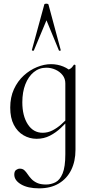

<svg xmlns="http://www.w3.org/2000/svg" viewBox="-20 -750 506 1051"><path d="M193.8 281Q132.4 281 95.3 259.2Q58.2 237.4 58.2 205.8Q58.2 187.2 68.2 180.2Q78.2 173.2 88.4 173.2Q104 173.2 113.5 182.1Q123 191 131.4 203.8Q139.8 216.6 151.8 229.4Q163.8 242.2 182.7 251.1Q201.6 260 231.8 260Q259.2 260 283.5 247.8Q307.8 235.6 322.7 199.6Q337.6 163.6 337.6 94V-360.6Q354.4 -367.6 364.6 -373.8Q374.8 -380 384 -394.8Q385.2 -396.8 389.2 -395.7Q393.2 -394.6 393.2 -392.4V70Q393.2 132.6 369.9 180.1Q346.6 227.6 302 254.3Q257.4 281 193.8 281ZM180.4 9.8Q142 9.8 108.7 -9.5Q75.4 -28.8 55.7 -66.7Q36 -104.6 36 -160.8Q36 -217.6 56.3 -261.8Q76.6 -306 110.1 -336.5Q143.6 -367 182.9 -382.9Q222.2 -398.8 259.2 -398.8Q294.8 -398.8 326.6 -385.7Q358.4 -372.6 377.8 -349.6L337.6 -293.6Q337.6 -319.6 322.5 -338.8Q307.4 -358 283.5 -368.7Q259.6 -379.4 234 -379.4Q194.4 -379.4 164.8 -355.1Q135.2 -330.8 118.7 -288.4Q102.2 -246 102.2 -190Q102.2 -115.8 132.2 -69.5Q162.2 -23.2 213.8 -23.2Q241.8 -23.2 267.1 -36.1Q292.4 -49 314.2 -68.3Q336 -87.6 353.8 -107.2L361.8 -100.2Q340 -75.2 313.2 -49.8Q286.4 -24.4 253.4 -7.3Q220.4 9.8 180.4 9.8ZM312.4 -476Q314.4 -474 309 -472.5Q303.6 -471 302.4 -474L234.4 -638.8L165.4 -474Q164.4 -471 158.9 -472.5Q153.4 -474 154.4 -476L222.4 -725Q223.4 -730 233.4 -730Q243.4 -730 245.4 -725Z"/></svg>

Font: Cormorant Infant Light
Style: Regular
Weight: 300
Designer: Christian Thalmann (Catharsis Fonts)
Foundry: Catharsis Fonts
Version: Version 4.001